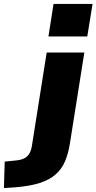

<svg xmlns="http://www.w3.org/2000/svg" viewBox="-131 -766 492 979"><path d="M116 -580 142 -746H341L314 -580ZM-111 193 -107 58 -48 52Q-13 49 6 32.5Q25 16 31 -18L107 -498H299L226 -38Q218 15 201 55.5Q184 96 152.5 123.5Q121 151 71.5 167Q22 183 -52 189Z"/></svg>

Font: Nunito Sans 10pt SemiExpanded Black
Style: Italic
Weight: 900
Width: 6
Italic angle: -9°
Designer: Vernon Adams
Foundry: Vernon Adams
Version: Version 3.101;gftools[0.9.27]